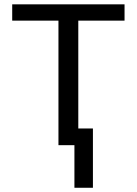

<svg xmlns="http://www.w3.org/2000/svg" viewBox="-20 -679 640 898"><path d="M346.2 -582.5V-78.1H414.6V199.2H328.1V0H253.4V-582.5H37.1V-658.7H562.5V-582.5Z"/></svg>

Font: Cousine
Style: Regular
Weight: 400
Monospace: yes
Designer: Steve Matteson
Foundry: Monotype Imaging Inc.
Version: Version 1.21